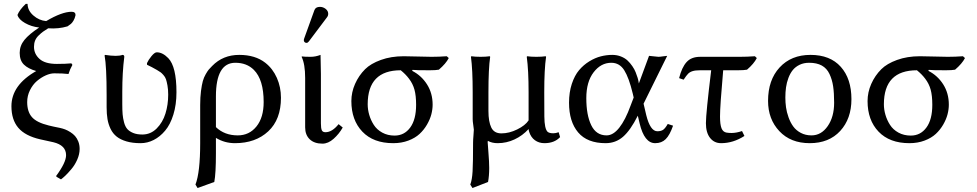

<svg xmlns="http://www.w3.org/2000/svg" viewBox="-20 -718 4965 976"><path d="M348.1 -388.2Q335.9 -366.7 328.1 -341.8Q301.8 -345.2 255.9 -345.2Q235.8 -345.2 212.4 -334.7Q189 -324.2 167.7 -306.2Q146.5 -288.1 132.3 -259.5Q118.2 -231 118.2 -199.2Q118.2 -150.4 142.1 -123Q166 -95.2 228 -80.1Q234.4 -78.6 253.4 -74.2L284.2 -67.9Q298.3 -64.9 311 -60.1Q323.7 -55.2 337.6 -46.4Q351.6 -37.6 361.6 -26.4Q371.6 -15.1 378.2 1.7Q384.8 18.6 384.8 39.1Q384.8 65.9 372.6 93.5Q360.4 121.1 342.5 142.1Q324.7 163.1 311.8 175.3Q298.8 187.5 290 193.8L268.1 181.2L265.1 176.8Q315.9 108.4 315.9 70.8Q315.9 20.5 251 4.9L184.1 -9.8Q107.9 -27.3 73 -68.4Q38.1 -109.4 38.1 -178.2Q38.1 -285.2 164.1 -356.9Q123 -368.7 101.6 -389.6Q80.1 -410.6 80.1 -449.2Q80.1 -485.4 104 -514.9Q127.9 -544.4 179.2 -578.1Q139.2 -582.5 106.9 -601.1Q74.7 -619.6 68.8 -642.1Q79.6 -668.9 110.8 -698.2H120.1Q120.6 -664.6 149.7 -639.2Q178.7 -613.8 214.8 -610.8Q294.9 -658.2 344.2 -658.2Q355 -658.2 359.9 -653.1Q364.7 -647.9 363.8 -640.1Q360.4 -624.5 353.5 -613Q346.7 -601.6 340.3 -596.4Q334 -591.3 323.2 -584Q277.3 -570.3 225.1 -574.2Q207.5 -563.5 198.2 -556.6Q189 -549.8 176.5 -537.8Q164.1 -525.9 158.4 -511.7Q152.8 -497.6 152.8 -480Q152.8 -443.8 180.9 -418.5Q209 -393.1 269 -393.1Q314.5 -393.1 342.8 -396Z M601.6 -251V-189Q601.6 -157.7 603.3 -137.2Q605 -116.7 610.8 -95.2Q616.7 -73.7 627.4 -61.8Q638.2 -49.8 657.2 -42Q676.3 -34.2 703.6 -34.2Q745.6 -34.2 776.4 -64.9Q807.1 -95.7 821 -140.6Q835 -185.5 835 -236.8Q835 -263.2 831.3 -283.4Q827.6 -303.7 823.7 -315.2Q819.8 -326.7 810.5 -336.9Q801.3 -347.2 796.6 -350.3Q792 -353.5 780.8 -360.4Q777.8 -361.8 776.9 -362.8Q751 -377.9 727.5 -388.7L727.1 -397Q734.4 -413.6 750.2 -432.9Q766.1 -452.1 776.9 -452.1Q806.6 -452.1 835.4 -422.4Q877 -379.4 877 -249Q877 -186 861.3 -135.5Q845.7 -85 819.6 -54Q793.5 -22.9 761.5 -6.6Q729.5 9.8 694.8 9.8Q653.3 9.8 622.8 0.7Q592.3 -8.3 573 -23.7Q553.7 -39.1 542.2 -62.7Q530.8 -86.4 526.4 -112.5Q522 -138.7 522 -172.9V-234.9Q522 -379.9 511.7 -436L513.7 -439Q577.6 -429.2 602.5 -439Q611.8 -439 611.8 -429.2Q601.6 -349.1 601.6 -251Z M1069.3 207 984.4 237.8 973.6 220.2Q997.6 158.2 997.6 9.8V-184.1Q997.6 -223.6 1001.7 -255.4Q1005.9 -287.1 1011 -305.7Q1016.1 -324.2 1025.9 -341.1Q1035.6 -357.9 1041.5 -364.7Q1047.4 -371.6 1058.6 -382.8Q1113.3 -439 1196.3 -439Q1277.3 -439 1328.6 -398.9Q1366.7 -369.1 1387.5 -322Q1408.2 -274.9 1408.2 -221.2Q1408.2 -110.4 1343.5 -50.3Q1278.8 9.8 1174.3 9.8Q1121.6 9.8 1077.6 -17.1V61Q1077.6 164.6 1069.3 207ZM1320.3 -199.2Q1320.3 -313 1270.5 -362.8Q1234.4 -398.9 1176.3 -398.9Q1077.6 -398.9 1077.6 -228V-71.8Q1121.1 -29.8 1188.5 -29.8Q1247.1 -29.8 1283.7 -75.2Q1320.3 -120.6 1320.3 -199.2Z M1606.4 -683.1Q1622.1 -683.1 1635.3 -672.9Q1648.4 -662.6 1648.4 -647.9Q1648.4 -637.7 1642.1 -629.9L1550.3 -507.8Q1544.4 -500 1538.1 -500Q1532.2 -500 1528.3 -503.9Q1524.4 -507.8 1524.4 -513.2Q1524.4 -517.1 1526.4 -522.9L1578.1 -666Q1584 -683.1 1606.4 -683.1ZM1531.2 -321.8Q1531.2 -392.1 1513.2 -429.2L1515.1 -431.2Q1526.9 -429.2 1559.1 -429.2Q1584 -429.2 1609.4 -439Q1611.3 -375 1611.3 -342.8V-90.8Q1611.3 -66.4 1615.7 -56.2Q1620.1 -45.9 1634.3 -45.9Q1668.5 -45.9 1701.2 -86.9L1722.2 -69.8Q1703.6 -37.1 1676 -12.5Q1648.4 12.2 1619.1 12.2Q1577.6 12.2 1554.4 -10Q1531.2 -32.2 1531.2 -70.8Z M2210.9 -363.8Q2195.8 -360.8 2164.1 -360.8Q2092.3 -360.8 2077.1 -362.8L2075.2 -357.9Q2122.1 -334 2150.6 -289.1Q2179.2 -244.1 2179.2 -186Q2179.2 -162.1 2172.6 -136.7Q2166 -111.3 2150.6 -84.7Q2135.3 -58.1 2113 -37.4Q2090.8 -16.6 2055.9 -3.4Q2021 9.8 1979 9.8Q1877.9 9.8 1822 -48.8Q1766.1 -107.4 1766.1 -204.1Q1766.1 -249 1784.9 -291.5Q1803.7 -334 1835.9 -366.2Q1864.3 -394.5 1916 -413.3Q1967.8 -432.1 2032.2 -432.1Q2056.2 -432.1 2103 -430.7Q2149.9 -429.2 2173.8 -429.2Q2212.4 -429.2 2251 -432.1L2261.2 -422.9Q2247.1 -395 2210.9 -363.8ZM1985.8 -28.8Q2035.2 -28.8 2065.2 -69.6Q2095.2 -110.4 2095.2 -185.1Q2095.2 -231.9 2086.9 -262.2Q2078.6 -292.5 2059.1 -317.9Q2042.5 -340.3 2017.1 -360.8Q1849.1 -360.8 1849.1 -188Q1849.1 -161.1 1856.9 -134.3Q1864.7 -107.4 1880.1 -83.3Q1895.5 -59.1 1923.1 -43.9Q1950.7 -28.8 1985.8 -28.8Z M2462.9 -249V-153.8Q2462.9 -99.6 2477.3 -69.8Q2491.7 -40 2528.8 -40Q2568.4 -40 2609.1 -60.1Q2649.9 -80.1 2667 -106V-249Q2667 -361.3 2657.7 -429.2L2659.7 -432.1Q2677.7 -429.2 2706.5 -429.2Q2735.4 -429.2 2753.9 -432.1L2755.9 -429.2Q2746.6 -366.2 2746.6 -249L2747.1 -126Q2747.6 -63 2763.7 -47.9Q2772.5 -40.5 2793 -40.5Q2805.2 -40.5 2819.8 -45.9L2827.1 -21Q2798.3 9.8 2747.6 9.8Q2719.7 9.8 2699.2 -5.1Q2678.7 -20 2669.9 -47.9Q2667 -58.1 2667 -62Q2636.2 -28.3 2595.5 -9.3Q2554.7 9.8 2509.8 9.8Q2481 9.8 2460 -2L2459.5 0Q2459 2.4 2459 4.9Q2459 10.3 2462.9 57.9Q2466.8 105.5 2466.8 136.2Q2466.8 175.8 2460.9 207L2381.8 237.8L2370.6 220.2Q2379.9 196.3 2382.3 152.8Q2384.8 109.4 2384.8 6.8Q2384.8 -7.3 2386.7 -28.3Q2388.7 -49.3 2388.7 -59.1Q2388.7 -63.5 2385.7 -82.5Q2382.8 -101.6 2382.8 -111.8V-249Q2382.8 -364.7 2374 -429.2L2376 -432.1Q2394.5 -429.2 2422.9 -429.2Q2451.2 -429.2 2469.7 -432.1L2471.7 -429.2Q2462.9 -369.1 2462.9 -249Z M3251.5 -190.9 3265.1 -132.8Q3285.6 -50.8 3321.3 -50.8Q3340.3 -50.8 3351.1 -58.3Q3361.8 -65.9 3374.5 -87.9L3401.4 -79.1Q3384.8 -31.2 3364 -10.7Q3343.3 9.8 3310.5 9.8Q3255.4 9.8 3231.4 -90.8L3222.2 -129.9Q3184.6 -55.2 3147 -22.7Q3109.4 9.8 3058.6 9.8Q2965.3 9.8 2918.9 -44.9Q2872.6 -99.6 2872.6 -195.8Q2872.6 -248.5 2886.7 -291.5Q2900.9 -334.5 2923.6 -361.3Q2946.3 -388.2 2975.8 -406.2Q3005.4 -424.3 3034.4 -431.6Q3063.5 -439 3092.3 -439Q3116.2 -439 3136.5 -430.9Q3156.7 -422.9 3170.2 -410.2Q3183.6 -397.5 3194.3 -381.8Q3205.1 -366.2 3211.2 -350.8Q3217.3 -335.4 3221.2 -322.8Q3225.1 -310.1 3226.1 -301.8L3227.5 -293.9L3279.3 -434.1Q3286.6 -434.1 3303.2 -431.6Q3319.8 -429.2 3327.1 -429.2Q3335 -429.2 3350.1 -431.6Q3365.2 -434.1 3371.6 -434.1ZM3201.2 -222.2 3196.3 -243.2Q3177.2 -322.8 3153.3 -360.8Q3129.4 -398.9 3087.4 -398.9Q3034.7 -398.9 2997.6 -350.6Q2960.4 -302.2 2960.4 -219.2Q2960.4 -132.8 2985.6 -81.3Q3010.7 -29.8 3063.5 -29.8Q3097.2 -29.8 3128.2 -69.1Q3159.2 -108.4 3185.5 -181.2Z M3656.2 -360.8Q3640.1 -179.7 3640.1 -126Q3640.1 -85 3647.7 -65.9Q3655.3 -46.9 3673.3 -43.9Q3685.1 -42 3698.7 -42Q3723.1 -42 3752 -51.8L3764.2 -26.9Q3707 9.8 3645.5 9.8Q3610.4 9.8 3589.4 -17.1Q3568.4 -43.9 3568.4 -91.8Q3568.4 -141.1 3595.2 -360.8H3539.1Q3514.6 -360.8 3500.7 -356.4Q3486.8 -352.1 3478 -343.3Q3469.2 -334.5 3455.1 -313L3432.1 -320.8Q3445.8 -375.5 3470 -402.3Q3494.1 -429.2 3539.1 -429.2H3739.7Q3778.3 -429.2 3817.4 -432.1L3827.1 -422.9Q3812.5 -394 3777.3 -363.8Q3762.2 -360.8 3730.5 -360.8Z M3884.3 -205.1Q3884.3 -311.5 3943.1 -375.2Q4002 -439 4100.1 -439Q4199.7 -439 4253.9 -378.4Q4308.1 -317.9 4308.1 -213.9Q4308.1 -114.3 4251 -52.2Q4193.8 9.8 4096.2 9.8Q3999 9.8 3941.7 -51.3Q3884.3 -112.3 3884.3 -205.1ZM4093.3 -398.9Q4065.9 -398.9 4044.7 -388.7Q4023.4 -378.4 4010 -361.8Q3996.6 -345.2 3987.8 -321.8Q3979 -298.3 3975.6 -273.9Q3972.2 -249.5 3972.2 -222.2Q3972.2 -196.8 3975.6 -172.4Q3979 -147.9 3988.5 -121.3Q3998 -94.7 4012.5 -75Q4026.9 -55.2 4050.8 -42.5Q4074.7 -29.8 4105 -29.8Q4154.8 -29.8 4187.5 -76.9Q4220.2 -124 4220.2 -195.8Q4220.2 -245.1 4215.1 -279.3Q4210 -313.5 4196.5 -342Q4183.1 -370.6 4157.5 -384.8Q4131.8 -398.9 4093.3 -398.9Z M4835 -363.8Q4819.8 -360.8 4788.1 -360.8Q4716.3 -360.8 4701.2 -362.8L4699.2 -357.9Q4746.1 -334 4774.7 -289.1Q4803.2 -244.1 4803.2 -186Q4803.2 -162.1 4796.6 -136.7Q4790 -111.3 4774.7 -84.7Q4759.3 -58.1 4737.1 -37.4Q4714.8 -16.6 4679.9 -3.4Q4645 9.8 4603 9.8Q4502 9.8 4446 -48.8Q4390.1 -107.4 4390.1 -204.1Q4390.1 -249 4408.9 -291.5Q4427.7 -334 4460 -366.2Q4488.3 -394.5 4540 -413.3Q4591.8 -432.1 4656.2 -432.1Q4680.2 -432.1 4727.1 -430.7Q4773.9 -429.2 4797.9 -429.2Q4836.4 -429.2 4875 -432.1L4885.3 -422.9Q4871.1 -395 4835 -363.8ZM4609.9 -28.8Q4659.2 -28.8 4689.2 -69.6Q4719.2 -110.4 4719.2 -185.1Q4719.2 -231.9 4710.9 -262.2Q4702.6 -292.5 4683.1 -317.9Q4666.5 -340.3 4641.1 -360.8Q4473.1 -360.8 4473.1 -188Q4473.1 -161.1 4481 -134.3Q4488.8 -107.4 4504.2 -83.3Q4519.5 -59.1 4547.1 -43.9Q4574.7 -28.8 4609.9 -28.8Z"/></svg>

Font: Linux Biolinum G
Style: Regular
Weight: 400
Designer: Philipp H. Poll
Foundry: Philipp H. Poll
Version: Version 1.1.0 ; ttfautohint (v1.6)